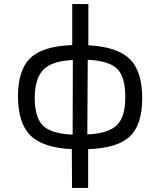

<svg xmlns="http://www.w3.org/2000/svg" viewBox="-20 -720 756 941"><path d="M413 -498Q555 -491 617 -430Q677 -370 677 -239Q677 -109 617 -52Q557 6 412 11V201H333L332 11Q190 4 129 -56Q69 -116 68 -246Q68 -377 128 -435Q189 -494 334 -499V-700H413ZM408 -61Q512 -66 553 -107Q595 -148 594 -246Q594 -344 554 -383Q514 -422 410 -427ZM337 -426Q234 -421 193 -379Q151 -337 150 -239Q151 -142 192 -103Q232 -65 336 -60Z"/></svg>

Font: Taylor Sans
Style: Regular
Weight: 400
Italic angle: -8°
Designer: Natanael Gama
Version: Version 1.001 September 8, 2015